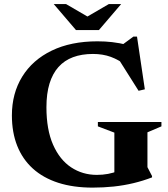

<svg xmlns="http://www.w3.org/2000/svg" viewBox="-20 -886 806 920"><path d="M686.5 -85 708.5 -42.5V-36Q665.5 -19.5 619.8 -8.5Q574 2.5 525 7.8Q476 13 424 13Q331 13 259 -10.2Q187 -33.5 137.5 -78.2Q88 -123 62.5 -187.2Q37 -251.5 37 -333Q37 -438.5 86.5 -518.8Q136 -599 228 -643.5Q320 -688 447 -688Q483.5 -688 517 -684.2Q550.5 -680.5 594 -670L550.5 -660L619 -710.5H636.5L674 -458L644 -451L533.5 -626L587.5 -570Q549.5 -599.5 511 -613.5Q472.5 -627.5 425.5 -627.5Q371.5 -627.5 330 -612Q288.5 -596.5 260.2 -565Q232 -533.5 217.2 -485.5Q202.5 -437.5 202.5 -372Q202.5 -265 234.2 -192.8Q266 -120.5 320.8 -84.2Q375.5 -48 444 -48Q472 -48 497.8 -52.8Q523.5 -57.5 545.8 -67.2Q568 -77 584.5 -91L528 -20V-250.5L449 -280.5V-301.5H753.5V-280.5L686.5 -252ZM412.5 -799H385.5L501.5 -866.5H560.5L454 -742H344L237.5 -866.5H296.5Z"/></svg>

Font: Newsreader 24pt
Style: Bold
Weight: 700
Designer: Hugues Gentile
Foundry: Production Type
Version: Version 1.003